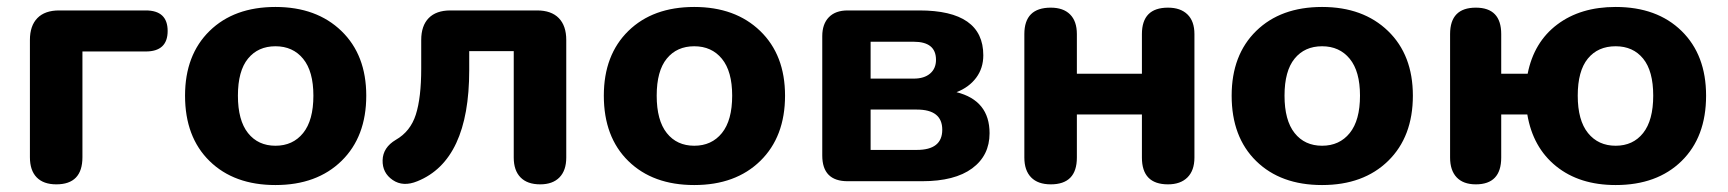

<svg xmlns="http://www.w3.org/2000/svg" viewBox="-20 -521 4967 552"><path d="M142 9Q105 9 85.5 -11Q66 -31 66 -69V-406Q66 -447 87.5 -469Q109 -491 150 -491H399Q462 -491 462 -432Q462 -373 399 -373H217V-69Q217 9 142 9Z M512 -246Q512 -363 582.5 -432Q653 -501 772 -501Q890 -501 961.5 -432Q1033 -363 1033 -246Q1033 -128 962 -58.5Q891 11 772 11Q653 11 582.5 -58Q512 -127 512 -246ZM881 -246Q881 -316 851.5 -352Q822 -388 772 -388Q722 -388 693 -352.5Q664 -317 664 -246Q664 -175 693 -138.5Q722 -102 772 -102Q822 -102 851.5 -138.5Q881 -175 881 -246Z M1533 9Q1496 9 1476.5 -11Q1457 -31 1457 -68V-374H1329V-319Q1329 -60 1180 0Q1139 17 1109 -3.5Q1079 -24 1080 -60.5Q1081 -97 1118 -119Q1160 -143 1175.5 -191.5Q1191 -240 1191 -324V-406Q1191 -447 1212.5 -469Q1234 -491 1275 -491H1524Q1565 -491 1586.5 -469Q1608 -447 1608 -406V-68Q1608 -31 1588.5 -11Q1569 9 1533 9Z M1716 -246Q1716 -363 1786.5 -432Q1857 -501 1976 -501Q2094 -501 2165.5 -432Q2237 -363 2237 -246Q2237 -128 2166 -58.5Q2095 11 1976 11Q1857 11 1786.5 -58Q1716 -127 1716 -246ZM2085 -246Q2085 -316 2055.5 -352Q2026 -388 1976 -388Q1926 -388 1897 -352.5Q1868 -317 1868 -246Q1868 -175 1897 -138.5Q1926 -102 1976 -102Q2026 -102 2055.5 -138.5Q2085 -175 2085 -246Z M2631 0H2417Q2344 0 2344 -74V-417Q2344 -452 2363 -471.5Q2382 -491 2417 -491H2623Q2807 -491 2807 -362Q2807 -325 2786.5 -297.5Q2766 -270 2730 -256Q2825 -232 2825 -138Q2825 -74 2775 -37Q2725 0 2631 0ZM2483 -401V-295H2607Q2637 -295 2654 -309.5Q2671 -324 2671 -349Q2671 -401 2607 -401ZM2483 -206V-90H2616Q2689 -90 2689 -148Q2689 -206 2616 -206Z M3001 9Q2964 9 2944.5 -11Q2925 -31 2925 -68V-423Q2925 -499 3001 -499Q3037 -499 3056.5 -479.5Q3076 -460 3076 -423V-309H3263V-423Q3263 -499 3338 -499Q3374 -499 3394 -479.5Q3414 -460 3414 -423V-68Q3414 -31 3394 -11Q3374 9 3338 9Q3263 9 3263 -68V-192H3076V-68Q3076 9 3001 9Z M3521 -246Q3521 -363 3591.5 -432Q3662 -501 3781 -501Q3899 -501 3970.5 -432Q4042 -363 4042 -246Q4042 -128 3971 -58.5Q3900 11 3781 11Q3662 11 3591.5 -58Q3521 -127 3521 -246ZM3890 -246Q3890 -316 3860.5 -352Q3831 -388 3781 -388Q3731 -388 3702 -352.5Q3673 -317 3673 -246Q3673 -175 3702 -138.5Q3731 -102 3781 -102Q3831 -102 3860.5 -138.5Q3890 -175 3890 -246Z M4625 11Q4521 11 4454 -43Q4387 -97 4371 -192H4296V-68Q4296 9 4223 9Q4187 9 4168 -11Q4149 -31 4149 -68V-423Q4149 -499 4223 -499Q4296 -499 4296 -423V-309H4372Q4390 -400 4457 -450.5Q4524 -501 4625 -501Q4744 -501 4814.5 -432Q4885 -363 4885 -246Q4885 -127 4814.5 -58Q4744 11 4625 11ZM4625 -388Q4574 -388 4545 -352.5Q4516 -317 4516 -246Q4516 -175 4545.5 -138.5Q4575 -102 4625 -102Q4675 -102 4704 -138.5Q4733 -175 4733 -246Q4733 -317 4704 -352.5Q4675 -388 4625 -388Z"/></svg>

Font: Nunito ExtraBold
Style: Regular
Weight: 800
Designer: Vernon Adams
Foundry: Vernon Adams
Version: Version 3.602